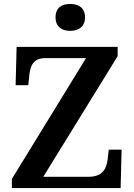

<svg xmlns="http://www.w3.org/2000/svg" viewBox="-20 -951 678 971"><path d="M335 -795C376 -795 410 -815 410 -863C410 -913 376 -931 335 -931C293 -931 261 -913 261 -863C261 -815 293 -795 335 -795ZM40 0H590L595 -194H530L525 -150C520 -102 502 -57 429 -57H199L575 -667V-714H64L59 -520H123L128 -569C133 -620 149 -657 210 -657H415L40 -46Z"/></svg>

Font: Noto Serif Lao SemiBold
Style: Regular
Weight: 600
Designer: Monotype Design Team
Foundry: Monotype Imaging Inc.
Version: Version 2.003